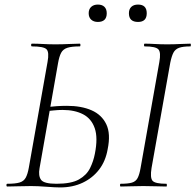

<svg xmlns="http://www.w3.org/2000/svg" viewBox="-20 -816 855 840"><path d="M243 4Q221 4 183 1Q145 -2 116 -2Q86 -2 59 -1Q32 0 12 0Q8 0 8 -6Q8 -12 12 -12Q47 -12 65.5 -17.5Q84 -23 92.5 -38.5Q101 -54 106 -82L188 -545Q196 -588 183.5 -600.5Q171 -613 120 -613Q116 -613 116 -619Q116 -625 120 -625Q143 -625 168.5 -623.5Q194 -622 222 -622Q254 -622 281.5 -623.5Q309 -625 329 -625Q332 -625 332 -619Q332 -613 329 -613Q294 -613 275 -607Q256 -601 247.5 -585Q239 -569 234 -540L153 -80Q147 -47 159.5 -29.5Q172 -12 227 -12Q292 -12 325.5 -31Q359 -50 374 -80.5Q389 -111 395 -143Q409 -213 394.5 -255Q380 -297 343.5 -316Q307 -335 254 -335Q235 -335 216 -333Q197 -331 177 -329L179 -347Q205 -350 228 -351.5Q251 -353 273 -353Q336 -353 380.5 -333.5Q425 -314 445 -272.5Q465 -231 451 -163Q442 -111 413.5 -74Q385 -37 341.5 -16.5Q298 4 243 4ZM508 0Q505 0 505 -6Q505 -12 508 -12Q540 -12 557 -17Q574 -22 582 -37Q590 -52 595 -81L677 -544Q685 -587 673 -600Q661 -613 613 -613Q610 -613 610 -619Q610 -625 613 -625Q633 -625 658 -623.5Q683 -622 711 -622Q743 -622 768.5 -623.5Q794 -625 813 -625Q815 -625 815 -619Q815 -613 813 -613Q781 -613 764 -607Q747 -601 739 -586Q731 -571 725 -542L643 -81Q636 -38 647.5 -25Q659 -12 708 -12Q710 -12 710 -6Q710 0 708 0Q688 0 663 -1Q638 -2 607 -2Q579 -2 553.5 -1Q528 0 508 0ZM408 -720Q390 -720 379 -730Q368 -740 368 -758Q368 -776 379 -786Q390 -796 408 -796Q427 -796 437 -786Q447 -776 447 -758Q447 -720 408 -720ZM584 -720Q544 -720 544 -758Q544 -776 554.5 -786Q565 -796 584 -796Q622 -796 622 -758Q622 -720 584 -720Z"/></svg>

Font: Cormorant Garamond Light
Style: Italic
Weight: 300
Italic angle: -10°
Designer: Christian Thalmann (Catharsis Fonts)
Foundry: Catharsis Fonts
Version: Version 4.001